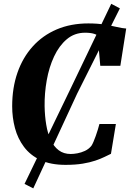

<svg xmlns="http://www.w3.org/2000/svg" viewBox="-20 -878 699 1033"><path d="M332.5 9Q252 9 197.2 -17Q142.5 -43 109 -87.8Q75.5 -132.5 60.5 -189Q45.5 -245.5 45.5 -306.5Q45.5 -405 73.8 -486.5Q102 -568 155.8 -627.8Q209.5 -687.5 285.2 -719.8Q361 -752 455.5 -752Q504 -752 541.8 -745.8Q579.5 -739.5 608.5 -732.8Q637.5 -726 659 -724.5L627.5 -524H519.5L505 -688Q497 -692.5 487 -695.8Q477 -699 464.8 -700.5Q452.5 -702 438 -702Q381 -702 339.5 -667Q298 -632 271 -574.2Q244 -516.5 231.5 -446.2Q219 -376 220 -306.5Q221 -253.5 228.8 -206.8Q236.5 -160 253 -124.8Q269.5 -89.5 296 -69.5Q322.5 -49.5 360.5 -49.5Q376 -49.5 396.5 -53.2Q417 -57 437 -66.2Q457 -75.5 471.5 -93Q477 -101 483 -115.2Q489 -129.5 495 -146.2Q501 -163 506.2 -180Q511.5 -197 515 -211H603.5L577 -50.5Q562 -43.5 541.8 -33.5Q521.5 -23.5 492.8 -13.8Q464 -4 424.8 2.5Q385.5 9 332.5 9ZM112 111.5 357 -395.5 578.5 -857.5 625 -833 395 -374 159 135.5Z"/></svg>

Font: Merriweather 60pt ExtraBold
Style: Italic
Weight: 800
Italic angle: -7.8°
Version: Version 2.101